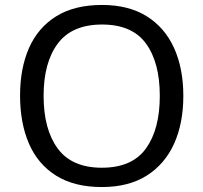

<svg xmlns="http://www.w3.org/2000/svg" viewBox="-20 -745 821 775"><path d="M720 -358Q720 -247 682.5 -164.5Q645 -82 572 -36Q499 10 391 10Q280 10 206.5 -36Q133 -82 97 -165Q61 -248 61 -359Q61 -469 97 -551Q133 -633 206.5 -679Q280 -725 392 -725Q499 -725 572 -679.5Q645 -634 682.5 -551.5Q720 -469 720 -358ZM156 -358Q156 -223 213 -145.5Q270 -68 391 -68Q513 -68 569 -145.5Q625 -223 625 -358Q625 -493 569 -569.5Q513 -646 392 -646Q271 -646 213.5 -569.5Q156 -493 156 -358Z"/></svg>

Font: Noto Sans Tagalog
Style: Regular
Weight: 400
Designer: Monotype Design Team
Foundry: Monotype Imaging Inc.
Version: Version 2.001; ttfautohint (v1.8.4.7-5d5b)